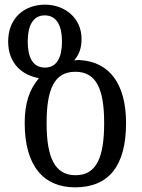

<svg xmlns="http://www.w3.org/2000/svg" viewBox="-20 -792 611 824"><path d="M302 12C446 12 521 -79 521 -264C521 -434 448 -526 325 -534C315 -535 304 -534 300 -532V-535C319 -557 330 -585 330 -625C330 -715 258 -772 173 -772C85 -772 15 -715 15 -614C15 -519 76 -469 146 -457V-455C107 -409 86 -351 86 -264C86 -79 168 12 302 12ZM173 -502C120 -502 99 -547 99 -614C99 -679 120 -726 172 -726C225 -726 246 -679 246 -614C246 -547 225 -502 173 -502ZM304 -40C214 -40 180 -118 180 -264C180 -409 213 -484 303 -484C394 -484 427 -409 427 -264C427 -118 395 -40 304 -40Z"/></svg>

Font: Noto Serif Georgian SemiCondensed
Style: Regular
Weight: 400
Width: 4
Designer: Monotype Design Team, Akaki Razmadze
Foundry: Google LLC
Version: Version 2.003